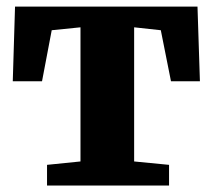

<svg xmlns="http://www.w3.org/2000/svg" viewBox="-20 -574 658 594"><path d="M125.5 0V-64L229 -74.5V-489.5L140 -480.5L110 -322.5H19.5L26.5 -553.5H591L598.5 -322.5H509L477.5 -480.5L395 -489.5V-74.5L503 -64V0Z"/></svg>

Font: Merriweather 24pt Black
Style: Regular
Weight: 900
Designer: Eben Sorkin
Foundry: Eben Sorkin
Version: Version 2.100